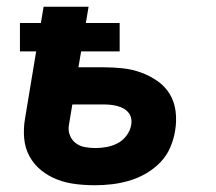

<svg xmlns="http://www.w3.org/2000/svg" viewBox="-20 -540 640 568"><path d="M261 8Q232 8 203.5 4.5Q175 1 149 -9Q123 -19 101.5 -36.5Q80 -54 67 -78Q54 -102 51.5 -131Q49 -160 54 -189L87 -388H39V-472H101L109 -520H242L234 -472H334V-388H220L212 -341H285Q314 -341 342.5 -338Q371 -335 397 -325.5Q423 -316 445.5 -300.5Q468 -285 482 -262Q496 -239 499.5 -210.5Q503 -182 498 -153Q494 -128 483.5 -103.5Q473 -79 454 -59.5Q435 -40 411.5 -26.5Q388 -13 362.5 -5.5Q337 2 311.5 5Q286 8 261 8ZM262 -102Q278 -102 295 -105Q312 -108 327.5 -116Q343 -124 354 -138.5Q365 -153 368 -170Q370 -180 368 -190Q366 -200 359.5 -207.5Q353 -215 344.5 -219.5Q336 -224 326.5 -226.5Q317 -229 306.5 -230Q296 -231 286 -231H194L184 -171Q181 -155 186.5 -140.5Q192 -126 203.5 -117Q215 -108 230.5 -105Q246 -102 262 -102Z"/></svg>

Font: Iosevka Extrabold Extended
Style: Italic
Weight: 800
Width: 7
Italic angle: -9°
Monospace: yes
Designer: Belleve Invis
Foundry: Belleve Invis
Version: Version 32.5.0; ttfautohint (v1.8.4)